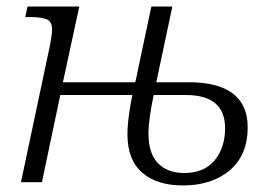

<svg xmlns="http://www.w3.org/2000/svg" viewBox="-20 -556 830 586"><path d="M44 0 133 -420Q139 -452 139 -466Q139 -491 121.5 -497.5Q104 -504 72 -504H57L64 -536H222L172 -305H393L442 -536H506L457 -305H555Q736 -305 736 -167Q736 -83 681.5 -36.5Q627 10 538 10Q459 10 414 -29Q369 -68 369 -146Q369 -172 373.5 -205Q378 -238 384 -266H164L108 0ZM542 -28Q603 -28 635 -66.5Q667 -105 667 -165Q667 -266 547 -266H449Q441 -228 437 -198Q433 -168 433 -151Q433 -87 462.5 -57.5Q492 -28 542 -28Z"/></svg>

Font: Noto Serif Light
Style: Italic
Weight: 300
Italic angle: -12°
Designer: Monotype Design Team
Foundry: Monotype Imaging Inc.
Version: Version 2.013